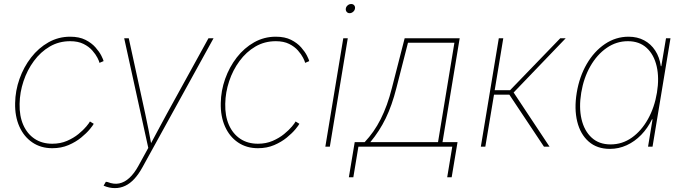

<svg xmlns="http://www.w3.org/2000/svg" viewBox="-20 -734 3424 961"><path d="M241.7 7.8Q184.6 7.8 142.1 -21Q99.6 -49.8 76.9 -100.8Q54.2 -151.9 55.7 -217.8Q56.6 -279.8 77.6 -339.1Q98.6 -398.4 135.7 -446.3Q172.9 -494.1 222.7 -522.2Q272.5 -550.3 331.1 -550.3Q376.5 -550.3 407.5 -534.7Q438.5 -519 458 -496.8Q477.5 -474.6 487.3 -455.1Q497.1 -435.5 498.5 -428.2L478 -419.4Q476.6 -427.2 467.8 -444.6Q459 -461.9 442.1 -481.2Q425.3 -500.5 397.9 -514.2Q370.6 -527.8 331.1 -527.8Q274.9 -527.8 229 -501Q183.1 -474.1 149.7 -428.7Q116.2 -383.3 97.7 -327.6Q79.1 -272 78.1 -214.4Q76.7 -153.8 96.4 -108.9Q116.2 -64 153.3 -39.3Q190.4 -14.6 241.7 -14.6Q282.2 -14.6 315.2 -28.8Q348.1 -43 372.6 -63Q397 -83 411.9 -100.8Q426.8 -118.7 430.2 -126L449.2 -114.3Q445.3 -106.4 429.2 -86.9Q413.1 -67.4 386.2 -45.4Q359.4 -23.4 323 -7.8Q286.6 7.8 241.7 7.8Z M498.5 195.3 509.8 175.8 518.6 177.2Q549.3 189.5 576.4 184.1Q603.5 178.7 627.9 156.2Q652.3 133.8 673.3 95.2L722.2 6.3L601.6 -542.5H624.5L707 -164.1Q715.8 -125 723.1 -86.2Q730.5 -47.4 737.8 -8.8H731.4Q752.4 -47.4 772.9 -86.2Q793.5 -125 814.9 -164.1L1023.4 -542.5H1048.8L692.9 103.5Q673.8 138.2 652.3 161.4Q630.9 184.6 606.7 196Q582.5 207.5 555.2 207.5Q541.5 207.5 527.3 204.6Q513.2 201.7 498.5 195.3Z M1271 7.8Q1213.9 7.8 1171.4 -21Q1128.9 -49.8 1106.2 -100.8Q1083.5 -151.9 1085 -217.8Q1085.9 -279.8 1106.9 -339.1Q1127.9 -398.4 1165 -446.3Q1202.1 -494.1 1252 -522.2Q1301.8 -550.3 1360.4 -550.3Q1405.8 -550.3 1436.8 -534.7Q1467.8 -519 1487.3 -496.8Q1506.8 -474.6 1516.6 -455.1Q1526.4 -435.5 1527.8 -428.2L1507.3 -419.4Q1505.9 -427.2 1497.1 -444.6Q1488.3 -461.9 1471.4 -481.2Q1454.6 -500.5 1427.2 -514.2Q1399.9 -527.8 1360.4 -527.8Q1304.2 -527.8 1258.3 -501Q1212.4 -474.1 1179 -428.7Q1145.5 -383.3 1127 -327.6Q1108.4 -272 1107.4 -214.4Q1106 -153.8 1125.7 -108.9Q1145.5 -64 1182.6 -39.3Q1219.7 -14.6 1271 -14.6Q1311.5 -14.6 1344.5 -28.8Q1377.4 -43 1401.9 -63Q1426.3 -83 1441.2 -100.8Q1456.1 -118.7 1459.5 -126L1478.5 -114.3Q1474.6 -106.4 1458.5 -86.9Q1442.4 -67.4 1415.5 -45.4Q1388.7 -23.4 1352.3 -7.8Q1315.9 7.8 1271 7.8Z M1608.4 0 1698.2 -542.5H1720.7L1630.9 0ZM1730 -668Q1720.7 -668 1715.1 -674.8Q1709.5 -681.6 1710.9 -691.4Q1712.4 -700.7 1720.2 -707.3Q1728 -713.9 1737.8 -713.9Q1747.6 -713.9 1752.9 -707.3Q1758.3 -700.7 1756.8 -691.4Q1755.4 -681.6 1747.3 -674.8Q1739.3 -668 1730 -668Z M1726.1 153.3 1755.4 -22.5H1805.2Q1828.6 -47.4 1848.6 -75.9Q1868.7 -104.5 1885.5 -137.9Q1902.3 -171.4 1916.3 -210Q1930.2 -248.5 1941.4 -293L2005.4 -542.5H2280.8L2194.8 -22.5H2270L2240.7 153.3H2218.3L2243.7 0H1773.9L1748.5 153.3ZM1833.5 -22.5H2172.4L2254.4 -520H2022L1963.9 -293Q1941.9 -206.1 1910.6 -141.8Q1879.4 -77.6 1833.5 -22.5Z M2386.7 0 2476.6 -542.5H2499L2456.1 -282.7H2533.2L2784.2 -542.5H2811.5L2550.8 -271L2730.5 0H2702.6L2529.3 -260.3H2452.6L2409.2 0Z M3032.7 11.2Q2968.3 11.2 2926.5 -25.4Q2884.8 -62 2869.1 -125.7Q2853.5 -189.5 2866.7 -270Q2879.9 -350.1 2916.7 -413.6Q2953.6 -477.1 3007.8 -513.7Q3062 -550.3 3126 -550.3Q3169.9 -550.3 3203.9 -532.2Q3237.8 -514.2 3259.5 -481Q3281.2 -447.8 3287.6 -402.8H3290L3313.5 -542.5H3335.9L3246.1 0H3223.6L3246.1 -136.7H3243.2Q3221.7 -92.3 3189.2 -58.8Q3156.7 -25.4 3116.7 -7.1Q3076.7 11.2 3032.7 11.2ZM3036.1 -11.2Q3094.7 -11.2 3142.6 -45.2Q3190.4 -79.1 3223.1 -137.7Q3255.9 -196.3 3268.1 -270Q3280.3 -343.8 3266.8 -402.1Q3253.4 -460.4 3216.8 -494.1Q3180.2 -527.8 3122.6 -527.8Q3064.9 -527.8 3016.4 -494.1Q2967.8 -460.4 2934.6 -402.1Q2901.4 -343.8 2889.2 -270Q2877 -196.3 2890.6 -137.7Q2904.3 -79.1 2941.2 -45.2Q2978 -11.2 3036.1 -11.2Z"/></svg>

Font: Inter 16pt Thin
Style: Italic
Weight: 250
Italic angle: -9.3988°
Version: Version 4.001;git-66647c0bb